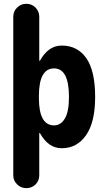

<svg xmlns="http://www.w3.org/2000/svg" viewBox="-20 -770 540 1010"><path d="M264.6 -110.4Q299.8 -110.4 321.3 -146.5Q342.8 -182.6 342.8 -259.8Q342.8 -410.2 264.6 -410.2Q184.6 -410.2 184.6 -264.6V-254.9Q184.6 -110.4 264.6 -110.4ZM304.7 -530.3Q387.7 -530.3 434.1 -463.9Q480.5 -397.5 480.5 -259.8Q480.5 -127 432.6 -58.6Q384.8 9.8 304.7 9.8Q234.4 9.8 190.4 -69.3Q190.4 -70.3 188.5 -70.3Q187.5 -70.3 186.5 -69.3V152.3Q186.5 180.7 167 200.2Q147.5 219.7 118.2 219.7Q89.8 219.7 69.8 199.7Q49.8 179.7 49.8 152.3V-681.6Q49.8 -710 69.8 -730Q89.8 -750 118.2 -750Q147.5 -750 167 -730Q186.5 -710 186.5 -681.6V-451.2Q186.5 -450.2 188.5 -450.2Q190.4 -450.2 190.4 -451.2Q234.4 -530.3 304.7 -530.3Z"/></svg>

Font: Rounded-X Mgen+ 2m bold
Style: Bold
Weight: 700
Designer: [Source Han Sans]
Ryoko NISHIZUKA  (kana & ideographs); Paul D. Hunt (Latin, Greek & Cyrillic); Wenlong ZHANG  (bopomofo
Version: Version 1.059.20150602